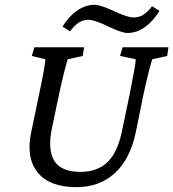

<svg xmlns="http://www.w3.org/2000/svg" viewBox="-20 -770 721 799"><path d="M613.3 -744.1 643.6 -724.6Q617.7 -682.1 583.5 -657.5Q549.3 -632.8 510.7 -632.8Q486.3 -632.8 429.9 -660.2Q373.5 -687.5 348.6 -687.5Q324.7 -687.5 307.4 -675.8Q290 -664.1 271.5 -639.6L240.2 -659.2Q265.6 -701.2 300.5 -725.6Q335.4 -750 374 -750Q398.4 -750 454.6 -723.6Q510.7 -697.3 536.1 -697.3Q559.1 -697.3 576.7 -708.7Q594.2 -720.2 613.3 -744.1ZM123 -573.2H330.1L324.2 -537.1L261.7 -523.4Q244.6 -465.8 225.6 -377L197.3 -242.2Q176.8 -147.5 205.6 -101.1Q234.4 -54.7 314.5 -54.7Q385.7 -54.7 427.7 -95.7Q469.7 -136.7 487.3 -223.6L519.5 -377Q544.9 -503.9 544.9 -523.4L479.5 -537.1L490.2 -573.2H680.7L675.8 -537.1L613.3 -523.4Q596.2 -465.8 577.1 -377L544.9 -218.8Q521.5 -107.9 457.8 -49.6Q394 8.8 297.9 8.8Q186 8.8 136.5 -52.7Q86.9 -114.3 110.4 -222.7L142.6 -377Q167.5 -494.1 168.9 -523.4L112.3 -537.1Z"/></svg>

Font: Crimson Pro
Style: Italic
Weight: 400
Italic angle: -12°
Designer: Jacques Le Bailly
Foundry: Baron von Fonthausen
Version: Version 1.003